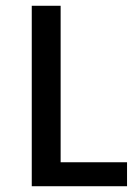

<svg xmlns="http://www.w3.org/2000/svg" viewBox="-20 -645 470 665"><path d="M90 0V-625H190V-83H420V0Z"/></svg>

Font: Changa ExtraLight
Style: Regular
Weight: 400
Version: Version 3.002; ttfautohint (v1.8.2)